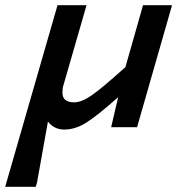

<svg xmlns="http://www.w3.org/2000/svg" viewBox="-70 -491 704 741"><path d="M178 9Q158 9 142 1Q126 -7 115 -22L73 213L68 230H-50L152 -471H264L176 -166Q173 -158 172 -150.5Q171 -143 171 -134Q171 -115 182 -105.5Q193 -96 216 -96Q245 -96 284.5 -123.5Q324 -151 414 -232L482 -471H594L459 0H359L386 -116Q304 -43 262 -17Q220 9 178 9Z"/></svg>

Font: Intel One Mono Medium
Style: Italic
Weight: 500
Italic angle: -16°
Monospace: yes
Designer: Fred Shallcrass
Foundry: Frere-Jones Type LLC
Version: Version 1.400;hotconv 1.1.0;makeotfexe 2.6.0;FJTRelease1.4